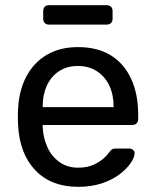

<svg xmlns="http://www.w3.org/2000/svg" viewBox="-20 -712 600 742"><path d="M282 10Q178 10 117 -53.5Q56 -117 50 -227Q49 -240 49 -260.5Q49 -281 50 -294Q54 -365 83 -418.5Q112 -472 162.5 -501Q213 -530 281 -530Q357 -530 408.5 -498Q460 -466 487 -407Q514 -348 514 -269V-252Q514 -241 507.5 -235Q501 -229 491 -229H145Q145 -228 145 -225Q145 -222 145 -220Q147 -179 163 -143.5Q179 -108 209.5 -86Q240 -64 281 -64Q317 -64 341 -75Q365 -86 380 -99.5Q395 -113 400 -121Q409 -133 414 -135.5Q419 -138 430 -138H479Q488 -138 494.5 -132.5Q501 -127 500 -117Q499 -102 484 -80.5Q469 -59 441.5 -38Q414 -17 373.5 -3.5Q333 10 282 10ZM145 -298H419V-301Q419 -346 402.5 -381Q386 -416 355 -436.5Q324 -457 281 -457Q238 -457 207.5 -436.5Q177 -416 161 -381Q145 -346 145 -301ZM169 -617Q159 -617 153 -623Q147 -629 147 -639V-670Q147 -680 153 -686Q159 -692 169 -692H392Q403 -692 409 -686Q415 -680 415 -670V-639Q415 -629 409 -623Q403 -617 392 -617Z"/></svg>

Font: DVN-Rubik
Style: Regular
Weight: 400
Designer: Hubert and Fischer
Foundry: Hubert & Fischer
Version: Version 2.102